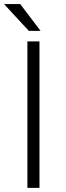

<svg xmlns="http://www.w3.org/2000/svg" viewBox="-27 -912 318 932"><path d="M164.6 0H106V-710.9H164.6ZM169.9 -762.2H112.8L-7.3 -892.1H71.3Z"/></svg>

Font: Franko
Style: Light
Weight: 300
Designer: Google
Version: Version 1.200310; 2013